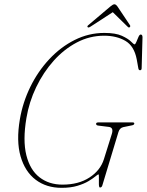

<svg xmlns="http://www.w3.org/2000/svg" viewBox="-20 -868 686 898"><path d="M468 -714Q521 -714 550.2 -700.5Q579.5 -687 592.5 -673.8Q605.5 -660.5 609.5 -660.5Q613 -660.5 617.8 -672Q622.5 -683.5 627.5 -695Q632.5 -706.5 638 -706.5Q646.5 -706.5 646.5 -693.5L642.5 -549.5Q642.5 -539.5 635 -539.5Q628.5 -539.5 627 -548.5L619.5 -590.5Q607.5 -653 566.2 -677Q525 -701 467 -701Q399.5 -701 339.5 -669.5Q279.5 -638 231 -583.8Q182.5 -529.5 149.2 -460.2Q116 -391 103.5 -315.5Q86 -211.5 103.2 -142.2Q120.5 -73 164.8 -38.8Q209 -4.5 272 -4.5Q347.5 -4.5 398.5 -37.8Q449.5 -71 466 -123.5L503 -241.5Q512.5 -272 488.5 -274.5L440.5 -280.5Q429 -281.5 429.5 -289.5Q430 -295.5 440.5 -295.5H600.5Q609 -295.5 608 -289Q607 -283 593.5 -281L557 -273.5Q540 -270 534 -250.5L458.5 -0.5Q455.5 9 447.5 9Q443 9 442.5 -6.2Q442 -21.5 442.5 -37Q443 -52.5 440.5 -52.5Q437.5 -52.5 426.2 -43Q415 -33.5 394.2 -21Q373.5 -8.5 342.2 1Q311 10.5 268 10.5Q197 10.5 147 -27.2Q97 -65 76.2 -136.8Q55.5 -208.5 73 -310.5Q86.5 -389.5 122 -462Q157.5 -534.5 210.5 -591.2Q263.5 -648 329.2 -681Q395 -714 468 -714ZM585.5 -740Q582 -737.5 576.5 -743.5L507.5 -811L403.5 -743.5Q393.5 -737 390 -741Q386.5 -744.5 392.5 -750L496 -837.5Q508.5 -848 515 -848Q522 -848 529.5 -837.5L588 -750Q591.5 -744 585.5 -740Z"/></svg>

Font: Fraunces 144pt Soft Thin
Style: Italic
Weight: 100
Italic angle: -16°
Version: Version 1.000;[0bf87f6ff]